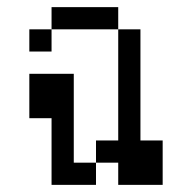

<svg xmlns="http://www.w3.org/2000/svg" viewBox="-20 -520 540 540"><path d="M125 -187.5V0H250V-62.5H187.5Q187.5 -62.5 187.5 -312.5H62.5Q62.5 -312.5 62.5 -187.5ZM312.5 -62.5V0H437.5Q437.5 0 437.5 -125H375V-437.5H312.5V-125H250V-62.5ZM125 -437.5H62.5V-375H125ZM125 -437.5H312.5V-500H125Z"/></svg>

Font: BFUnifontExMono
Style: Regular
Weight: 500
Version: Version 15.0.06